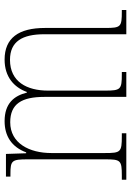

<svg xmlns="http://www.w3.org/2000/svg" viewBox="116 -698 582 855"><g transform="rotate(-90 407.5 -271.0)"><path d="M34 0H241V-20H228C157 -20 153 -25 153 -95V-334C153 -431 196 -517 290 -517C372 -517 403 -466 403 -365V0H514V-20H504C436 -20 431 -25 431 -95V-349C431 -442 470 -518 568 -518C650 -518 682 -463 682 -365V0H790V-20H783C715 -20 710 -24 710 -93V-362C710 -480 665 -542 569 -542C493 -542 446 -501 425 -443H422C408 -500 374 -542 295 -542C229 -542 180 -511 156 -446H152L149 -536H48V-516H60C120 -516 125 -510 125 -438V-95C125 -25 121 -20 52 -20H34Z"/></g></svg>

Font: Noto Serif Armenian SemiCondensed Thin
Style: Regular
Weight: 100
Width: 4
Designer: Monotype Design Team
Foundry: Monotype Imaging Inc.
Version: Version 2.008